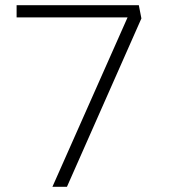

<svg xmlns="http://www.w3.org/2000/svg" viewBox="-20 -720 655 740"><path d="M182 0 481 -674 494 -653H44V-700H515L525 -649L238 0Z"/></svg>

Font: Lexend Tera ExtraLight
Style: Regular
Weight: 250
Designer: Bonnie Shaver-Troup, Thomas Jockin
Foundry: Lexend
Version: Version 1.007